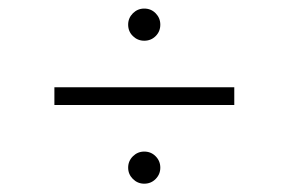

<svg xmlns="http://www.w3.org/2000/svg" viewBox="-20 -512 684 455"><path d="M535.2 -305.2V-263.2H108.9V-305.2ZM321.8 -415.5Q306.2 -415.5 294.9 -426.5Q283.7 -437.5 283.7 -453.6Q283.7 -469.2 294.9 -480.5Q306.2 -491.7 321.8 -491.7Q337.9 -491.7 348.9 -480.5Q359.9 -469.2 359.9 -453.6Q359.9 -437.5 348.9 -426.5Q337.9 -415.5 321.8 -415.5ZM321.8 -76.7Q306.2 -76.7 294.9 -87.9Q283.7 -99.1 283.7 -114.7Q283.7 -130.4 294.9 -141.6Q306.2 -152.8 321.8 -152.8Q337.9 -152.8 348.9 -141.6Q359.9 -130.4 359.9 -114.7Q359.9 -99.1 348.9 -87.9Q337.9 -76.7 321.8 -76.7Z"/></svg>

Font: Inter Extra Light
Style: Regular
Weight: 200
Designer: Rasmus Andersson
Foundry: rsms
Version: Version 4.000;git-3c8e0fc